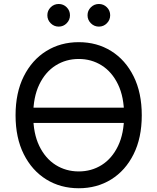

<svg xmlns="http://www.w3.org/2000/svg" viewBox="-20 -953 805 982"><path d="M630.9 -402.3V-324.2H130.9V-402.3ZM382.8 9.8Q289.6 9.8 216.6 -35.4Q143.6 -80.6 101.6 -164.3Q59.6 -248 59.6 -363.3Q59.6 -479 101.6 -562.7Q143.6 -646.5 216.6 -691.9Q289.6 -737.3 382.8 -737.3Q476.1 -737.3 548.8 -691.9Q621.6 -646.5 663.3 -562.7Q705.1 -479 705.1 -363.3Q705.1 -248 663.3 -164.3Q621.6 -80.6 548.8 -35.4Q476.1 9.8 382.8 9.8ZM382.8 -76.2Q447.8 -76.2 500.2 -109.1Q552.7 -142.1 583.7 -206.3Q614.7 -270.5 614.7 -363.3Q614.7 -457 583.7 -521.2Q552.7 -585.4 500.2 -618.4Q447.8 -651.4 382.8 -651.4Q317.4 -651.4 264.6 -618.2Q211.9 -585 180.9 -520.8Q149.9 -456.5 149.9 -363.3Q149.9 -270.5 180.9 -206.5Q211.9 -142.6 264.6 -109.4Q317.4 -76.2 382.8 -76.2ZM485.8 -816.9Q461.9 -816.9 444.8 -834Q427.7 -851.1 427.7 -875Q427.7 -898.9 444.8 -915.8Q461.9 -932.6 485.8 -932.6Q509.8 -932.6 526.6 -915.8Q543.5 -898.9 543.5 -875Q543.5 -851.1 526.6 -834Q509.8 -816.9 485.8 -816.9ZM280.3 -816.9Q256.3 -816.9 239.3 -834Q222.2 -851.1 222.2 -875Q222.2 -898.9 239.3 -915.8Q256.3 -932.6 280.3 -932.6Q304.2 -932.6 321 -915.8Q337.9 -898.9 337.9 -875Q337.9 -851.1 321 -834Q304.2 -816.9 280.3 -816.9Z"/></svg>

Font: Inter Variable LoSnoCo
Style: Regular
Weight: 400
Designer: Rasmus Andersson
Foundry: rsms
Version: Version 4.000;git-a52131595; featfreeze: case,dlig,ss01,ss02